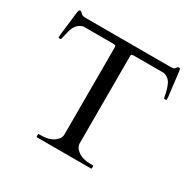

<svg xmlns="http://www.w3.org/2000/svg" viewBox="-155 -871 1043 1034"><g transform="rotate(30 366.5 -354.0)"><path d="M195 -16Q195 -20 199 -20H213Q261 -20 290 -40.5Q319 -61 319 -88V-628Q319 -639 315 -640Q311 -641 305 -642H117Q72 -632 58 -572Q50 -540 48.5 -531Q47 -522 43 -522H34Q31 -522 31 -524V-540L49 -692Q52 -708 59 -708Q66 -708 74 -698Q82 -688 104 -688H630Q651 -688 655.5 -693Q660 -698 663.5 -703Q667 -708 673.5 -708Q680 -708 681.5 -703Q683 -698 684 -692L702 -540V-524Q702 -522 699 -522H690Q687 -522 685 -529Q677 -578 662.5 -606.5Q648 -635 616 -642H428Q422 -641 418 -640Q414 -639 414 -628V-88Q414 -61 443 -40.5Q472 -20 520 -20H534Q538 -20 538 -16V-4Q538 0 534 0H199Q195 0 195 -4Z"/></g></svg>

Font: Cardo
Style: Regular
Weight: 400
Designer: David J. Perry
Foundry: David J. Perry
Version: Version 1.0451